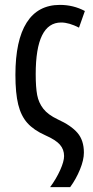

<svg xmlns="http://www.w3.org/2000/svg" viewBox="-20 -567 381 785"><path d="M327 -522 303 -454Q262 -475 230 -475Q126 -475 126 -264Q126 -210 132 -178.5Q138 -147 157 -122.5Q176 -98 216 -79Q271 -54 297 -23.5Q323 7 323 57Q323 87 307 126Q291 165 267 198H185Q210 164 226 128.5Q242 93 242 71Q242 44 225 24.5Q208 5 165 -14Q118 -35 92 -64Q66 -93 54.5 -139.5Q43 -186 43 -261Q43 -402 89 -474.5Q135 -547 225 -547Q280 -547 327 -522Z"/></svg>

Font: Noto Sans UI Cond
Style: Regular
Weight: 400
Width: 3
Designer: Monotype Design Team
Foundry: Monotype Imaging Inc.
Version: Version 1.001